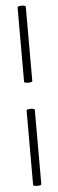

<svg xmlns="http://www.w3.org/2000/svg" viewBox="-61 -765 289 955"><g transform="rotate(-5 84.0 -288.0)"><path d="M65 154V-216Q65 -221 75.5 -222.5Q86 -224 96 -222.5Q106 -221 106 -216V154Q106 159 96 160.5Q86 162 75.5 160.5Q65 159 65 154ZM65 -360V-731Q65 -736 75.5 -737.5Q86 -739 96 -737.5Q106 -736 106 -731V-360Q106 -356 96 -354.5Q86 -353 75.5 -354.5Q65 -356 65 -360Z"/></g></svg>

Font: Cormorant Light Medium
Style: Regular
Weight: 500
Version: Version 4.000